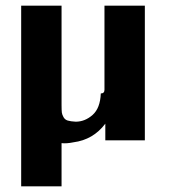

<svg xmlns="http://www.w3.org/2000/svg" viewBox="-20 -497 597 680"><path d="M55 163V-477H198V-126Q198 -106 199 -98.5Q200 -91 205 -82Q210 -73 220 -70Q230 -67 248 -66Q281 -66 308 -90Q335 -114 337 -166Q350 -166 350 -179V-477H493V0H353V-59Q310 -2 240 7Q216 12 198 10V163Z"/></svg>

Font: Coval
Style: Heavy
Weight: 900
Foundry: Context Ltd
Version: Version 001.000